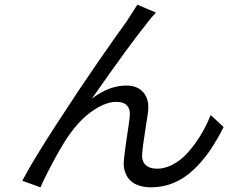

<svg xmlns="http://www.w3.org/2000/svg" viewBox="-20 -773 996 824"><path d="M649.1 -719.1Q632.8 -702.4 610.4 -672.9Q538.7 -584.9 373.9 -349.1Q447.4 -405.9 522.4 -405.9Q570.7 -405.9 596.2 -375.5Q621.8 -345.2 615.1 -290.8Q612.6 -272.4 602.5 -207.6Q592.3 -142.8 590.2 -116.1Q587 -82.4 604.4 -65.7Q621.8 -49 654.1 -49Q684.3 -49 714.5 -63.4Q744.7 -77.8 769 -100.9Q793.3 -123.9 815.9 -155Q838.4 -186.1 854.9 -216.6Q871.4 -247.2 884.2 -279.1L939.6 -228Q910.2 -168.7 878.2 -123Q846.2 -77.4 807.9 -41.9Q769.5 -6.4 724.3 12.3Q679 30.9 628.9 30.9Q599.8 30.9 577.6 23.6Q555.4 16.3 542.3 4.6Q529.1 -7.1 521.5 -23.3Q513.8 -39.4 511.9 -55.8Q509.9 -72.1 512.1 -89.8Q514.6 -119.3 524.3 -183.1Q534.1 -246.8 536.6 -269.9Q540.5 -301.8 526.1 -318.9Q511.7 -335.9 479.8 -335.9Q443.2 -335.9 402.5 -313Q361.9 -290.1 329.4 -257.1Q296.9 -224.1 270.6 -185Q243.3 -144.5 206.5 -75.8Q169.7 -7.1 153.8 30.9L75.6 2.8Q121.1 -83.8 221.8 -238.8Q322.4 -393.8 399.5 -505.3Q476.6 -616.8 522.7 -680Q567.1 -748.9 569.6 -752.8Z"/></svg>

Font: Karasuma Gothic
Style: Italic
Weight: 400
Italic angle: -9.39999°
Designer: Rasmus Andersson / Ryoko Nishizuka
Foundry: Genbu
Version: Version 1.00